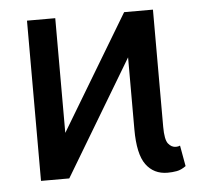

<svg xmlns="http://www.w3.org/2000/svg" viewBox="-45 -593 719 651"><g transform="rotate(-5 315.0 -267.5)"><path d="M166 0 101.1 -46.9 400.4 -545.4 464.4 -498.5ZM69.8 0V-545.4H166V0ZM500 9.8Q453.1 9.8 426.8 -26.1Q400.4 -62 400.4 -146.5V-545.4H498.5V-146.5Q498.5 -103 509.5 -89.1Q520.5 -75.2 535.6 -75.2Q543.9 -75.2 549.8 -78.1L562.5 -7.3Q546.4 4.4 531.2 7.1Q516.1 9.8 500 9.8Z"/></g></svg>

Font: Sahel VF Regular
Style: Regular
Weight: 400
Foundry: Saber Rastikerdar (saber.rastikerdar@gmail.com)
Version: Version 3.4.0